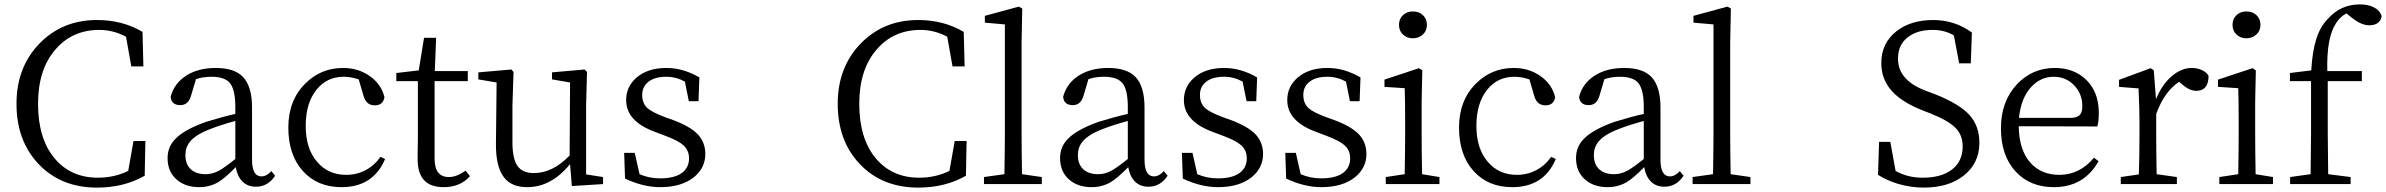

<svg xmlns="http://www.w3.org/2000/svg" viewBox="-20 -837 10849 873"><path d="M421 16Q258 16 156.5 -90Q55 -196 55 -365Q55 -531 159 -638.5Q263 -746 421 -746Q537 -746 628 -692L632 -535H577L553 -670Q495 -701 432 -701Q309 -701 233 -613Q153 -522 153 -365Q153 -206 229 -116Q303 -29 425 -29Q500 -29 563 -60L587 -196H641L638 -38Q544 16 421 16Z M886 14Q823 14 784 -20Q742 -56 742 -118Q742 -171 779 -207Q819 -248 917 -283Q995 -307 1050 -319V-351Q1050 -431 1024 -461Q1000 -488 941 -488Q903 -488 871 -477L849 -403Q837 -359 800 -359Q759 -359 756 -397Q772 -458 826.5 -493Q881 -528 961 -528Q1046 -528 1085 -487Q1126 -444 1126 -348V-111Q1126 -35 1169 -35Q1192 -35 1214 -59L1231 -38Q1198 12 1144 12Q1106 12 1082.5 -11.5Q1059 -35 1052 -77Q1003 -27 971 -8Q932 14 886 14ZM915 -45Q945 -45 974 -60Q1000 -74 1050 -114V-287Q981 -268 938 -251Q871 -226 844 -193Q823 -167 823 -132Q823 -89 849 -66Q873 -45 915 -45Z M1533 14Q1423 14 1357 -59.5Q1291 -133 1291 -257Q1291 -380 1367 -456Q1438 -528 1540 -528Q1609 -528 1661.5 -491Q1714 -454 1728 -395Q1722 -358 1684 -358Q1645 -358 1633 -401L1611 -476Q1575 -488 1543 -488Q1466 -488 1419 -429Q1370 -368 1370 -264.5Q1370 -161 1422 -101Q1472 -42 1554 -42Q1602 -42 1642.5 -63.5Q1683 -85 1710 -124L1731 -114Q1677 14 1533 14Z M1997 14Q1879 14 1879 -112Q1879 -123 1879 -146Q1880 -177 1880 -199V-468H1782V-505L1884 -517L1908 -665H1963L1957 -514H2107V-468H1956V-116Q1956 -32 2021 -32Q2056 -32 2097 -61L2117 -36Q2073 14 1997 14Z M2377 14Q2306 14 2272 -30Q2234 -78 2235 -184L2238 -462L2155 -476V-508L2305 -521L2315 -510L2310 -358V-190Q2310 -114 2334 -81Q2357 -50 2407 -50Q2493 -50 2570 -130L2572 -462L2490 -476V-508L2638 -521L2649 -510L2645 -358V-44L2722 -32V0L2580 9L2572 -91Q2487 14 2377 14Z M2982 14Q2905 14 2822 -25L2818 -142H2866L2888 -45Q2931 -26 2982 -26Q3047 -26 3081 -51Q3113 -75 3113 -117Q3113 -153 3088 -176Q3065 -197 3009 -218L2959 -237Q2827 -285 2827 -382Q2827 -443 2874 -484Q2925 -528 3010 -528Q3086 -528 3160 -485L3156 -377H3112L3094 -466Q3054 -488 3010 -488Q2957 -488 2928 -465Q2900 -443 2900 -405.5Q2900 -368 2923 -346Q2944 -327 3002 -305L3041 -291Q3119 -262 3154 -225Q3187 -188 3187 -137Q3187 -74 3136 -32Q3079 14 2982 14Z M4155 16Q3992 16 3890.5 -90Q3789 -196 3789 -365Q3789 -531 3893 -638.5Q3997 -746 4155 -746Q4271 -746 4362 -692L4366 -535H4311L4287 -670Q4229 -701 4166 -701Q4043 -701 3967 -613Q3887 -522 3887 -365Q3887 -206 3963 -116Q4037 -29 4159 -29Q4234 -29 4297 -60L4321 -196H4375L4372 -38Q4278 16 4155 16Z M4454 0V-32L4547 -45Q4549 -163 4549 -228V-726L4458 -734V-765L4613 -807L4628 -798L4625 -644V-228Q4625 -163 4627 -45L4717 -32V0Z M4944 14Q4881 14 4842 -20Q4800 -56 4800 -118Q4800 -171 4837 -207Q4877 -248 4975 -283Q5053 -307 5108 -319V-351Q5108 -431 5082 -461Q5058 -488 4999 -488Q4961 -488 4929 -477L4907 -403Q4895 -359 4858 -359Q4817 -359 4814 -397Q4830 -458 4884.5 -493Q4939 -528 5019 -528Q5104 -528 5143 -487Q5184 -444 5184 -348V-111Q5184 -35 5227 -35Q5250 -35 5272 -59L5289 -38Q5256 12 5202 12Q5164 12 5140.5 -11.5Q5117 -35 5110 -77Q5061 -27 5029 -8Q4990 14 4944 14ZM4973 -45Q5003 -45 5032 -60Q5058 -74 5108 -114V-287Q5039 -268 4996 -251Q4929 -226 4902 -193Q4881 -167 4881 -132Q4881 -89 4907 -66Q4931 -45 4973 -45Z M5518 14Q5441 14 5358 -25L5354 -142H5402L5424 -45Q5467 -26 5518 -26Q5583 -26 5617 -51Q5649 -75 5649 -117Q5649 -153 5624 -176Q5601 -197 5545 -218L5495 -237Q5363 -285 5363 -382Q5363 -443 5410 -484Q5461 -528 5546 -528Q5622 -528 5696 -485L5692 -377H5648L5630 -466Q5590 -488 5546 -488Q5493 -488 5464 -465Q5436 -443 5436 -405.5Q5436 -368 5459 -346Q5480 -327 5538 -305L5577 -291Q5655 -262 5690 -225Q5723 -188 5723 -137Q5723 -74 5672 -32Q5615 14 5518 14Z M5988 14Q5911 14 5828 -25L5824 -142H5872L5894 -45Q5937 -26 5988 -26Q6053 -26 6087 -51Q6119 -75 6119 -117Q6119 -153 6094 -176Q6071 -197 6015 -218L5965 -237Q5833 -285 5833 -382Q5833 -443 5880 -484Q5931 -528 6016 -528Q6092 -528 6166 -485L6162 -377H6118L6100 -466Q6060 -488 6016 -488Q5963 -488 5934 -465Q5906 -443 5906 -405.5Q5906 -368 5929 -346Q5950 -327 6008 -305L6047 -291Q6125 -262 6160 -225Q6193 -188 6193 -137Q6193 -74 6142 -32Q6085 14 5988 14Z M6281 0V-32L6367 -45Q6369 -155 6369 -228V-284Q6369 -386 6367 -436L6275 -442V-475L6432 -527L6447 -517L6444 -375V-228Q6444 -155 6446 -45L6525 -32V0ZM6404 -785Q6432 -785 6450 -768Q6468 -751 6468 -724Q6468 -697 6449.5 -680Q6431 -663 6404 -663Q6377 -663 6359 -680Q6341 -697 6341 -724Q6341 -751 6359 -768Q6377 -785 6404 -785Z M6856 14Q6746 14 6680 -59.5Q6614 -133 6614 -257Q6614 -380 6690 -456Q6761 -528 6863 -528Q6932 -528 6984.5 -491Q7037 -454 7051 -395Q7045 -358 7007 -358Q6968 -358 6956 -401L6934 -476Q6898 -488 6866 -488Q6789 -488 6742 -429Q6693 -368 6693 -264.5Q6693 -161 6745 -101Q6795 -42 6877 -42Q6925 -42 6965.5 -63.5Q7006 -85 7033 -124L7054 -114Q7000 14 6856 14Z M7290 14Q7227 14 7188 -20Q7146 -56 7146 -118Q7146 -171 7183 -207Q7223 -248 7321 -283Q7399 -307 7454 -319V-351Q7454 -431 7428 -461Q7404 -488 7345 -488Q7307 -488 7275 -477L7253 -403Q7241 -359 7204 -359Q7163 -359 7160 -397Q7176 -458 7230.5 -493Q7285 -528 7365 -528Q7450 -528 7489 -487Q7530 -444 7530 -348V-111Q7530 -35 7573 -35Q7596 -35 7618 -59L7635 -38Q7602 12 7548 12Q7510 12 7486.5 -11.5Q7463 -35 7456 -77Q7407 -27 7375 -8Q7336 14 7290 14ZM7319 -45Q7349 -45 7378 -60Q7404 -74 7454 -114V-287Q7385 -268 7342 -251Q7275 -226 7248 -193Q7227 -167 7227 -132Q7227 -89 7253 -66Q7277 -45 7319 -45Z M7676 0V-32L7769 -45Q7771 -163 7771 -228V-726L7680 -734V-765L7835 -807L7850 -798L7847 -644V-228Q7847 -163 7849 -45L7939 -32V0Z M8727 16Q8669 16 8610 -1Q8558 -17 8519 -42L8524 -192H8575L8599 -60Q8653 -29 8722 -29Q8806 -29 8854 -65Q8904 -103 8904 -171Q8904 -224 8870 -257Q8838 -289 8758 -321L8717 -337Q8628 -373 8584 -421Q8534 -475 8534 -550Q8534 -641 8603 -695Q8668 -746 8770 -746Q8868 -746 8946 -689L8941 -549H8888L8864 -676Q8822 -701 8768 -701Q8697 -701 8655 -668Q8610 -634 8610 -571Q8610 -518 8644 -482Q8674 -448 8737 -424L8780 -408Q8890 -364 8935 -314Q8980 -264 8980 -188Q8980 -94 8908 -38Q8839 16 8727 16Z M9319 14Q9211 14 9146 -56Q9078 -128 9078 -254Q9078 -376 9151 -454Q9221 -528 9323 -528Q9411 -528 9467 -473Q9523 -417 9523 -324Q9523 -283 9516 -262L9159 -263Q9160 -156 9212 -97Q9261 -42 9344 -42Q9436 -42 9501 -120L9522 -104Q9455 14 9319 14ZM9160 -301H9394Q9425 -301 9438 -316Q9448 -328 9448 -355Q9448 -409 9412 -448Q9374 -488 9318 -488Q9259 -488 9216 -442Q9169 -391 9160 -301Z M9623 0V-32L9705 -44Q9708 -128 9708 -228V-283Q9708 -342 9704 -424Q9704 -431 9704 -435L9615 -442V-474L9759 -527L9773 -517L9783 -386Q9810 -452 9854 -490Q9898 -528 9946 -528Q9971 -528 9992.5 -518Q10014 -508 10022 -492Q10022 -424 9966 -424Q9936 -424 9902 -453L9888 -465Q9821 -421 9784 -319V-228Q9784 -157 9786 -45L9878 -32V0Z M10071 0V-32L10157 -45Q10159 -155 10159 -228V-284Q10159 -386 10157 -436L10065 -442V-475L10222 -527L10237 -517L10234 -375V-228Q10234 -155 10236 -45L10315 -32V0ZM10194 -785Q10222 -785 10240 -768Q10258 -751 10258 -724Q10258 -697 10239.5 -680Q10221 -663 10194 -663Q10167 -663 10149 -680Q10131 -697 10131 -724Q10131 -751 10149 -768Q10167 -785 10194 -785Z M10393 0V-32L10486 -45Q10488 -167 10488 -228V-468H10392V-505L10489 -517Q10494 -605 10512 -660Q10529 -715 10565 -752Q10623 -817 10710 -817Q10748 -817 10773 -804Q10801 -790 10809 -764Q10807 -745 10792.5 -733.5Q10778 -722 10753 -722Q10718 -722 10678 -753L10649 -776Q10620 -761 10602 -732Q10558 -667 10562 -514H10719V-468H10564V-228Q10564 -167 10566 -45L10668 -32V0Z"/></svg>

Font: Cactus Classical Serif
Style: Regular
Weight: 400
Designer: Henry Chan (via Glyphwiki)、田海東、宇文滿月
Foundry: Moonlit Owen
Version: Version 1.000